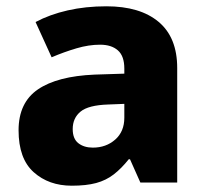

<svg xmlns="http://www.w3.org/2000/svg" viewBox="-20 -580 653 610"><path d="M318 -560Q425 -560 484 -510.5Q543 -461 543 -364V0H426L393 -74H389Q366 -45 341.5 -26Q317 -7 285.5 1.5Q254 10 208 10Q135 10 87 -33Q39 -76 39 -166Q39 -254 100.5 -296Q162 -338 281 -343L375 -346V-362Q375 -402 354.5 -420Q334 -438 298 -438Q262 -438 223 -426.5Q184 -415 144 -398L93 -510Q138 -534 195 -547Q252 -560 318 -560ZM324 -248Q261 -246 236 -225.5Q211 -205 211 -170Q211 -139 229 -125Q247 -111 275 -111Q317 -111 346 -136.5Q375 -162 375 -206V-250Z"/></svg>

Font: Noto Sans Cham ExtraBold
Style: Regular
Weight: 800
Version: Version 2.002